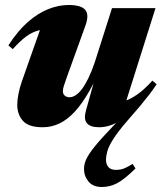

<svg xmlns="http://www.w3.org/2000/svg" viewBox="-20 -494 654 768"><path d="M606.5 -157Q591.5 -134 574.8 -112.8Q558 -91.5 540 -69.5L489.5 -11Q451.5 33 433.2 62Q415 91 409.5 110.5Q404 130 404 145.5Q404 163.5 413.8 174.5Q423.5 185.5 444 185.5Q462 185.5 476.5 179.8Q491 174 510.5 161.5L522 180Q477 224 448.2 239Q419.5 254 387.5 254Q352 254 334 232.2Q316 210.5 316 181.5Q316 163 325 143Q334 123 358.8 92.2Q383.5 61.5 430 13L465 -23.5L470.5 -17.5Q446.5 -1 422.8 7Q399 15 377 15Q341.5 15 327.8 -1Q314 -17 324 -52.5L381.5 -259.5L393.5 -246Q365.5 -179 337.2 -129.5Q309 -80 279.8 -48Q250.5 -16 218.5 -0.5Q186.5 15 151 15Q94.5 15 71.8 -10.5Q49 -36 49 -75.5Q49 -94 53.8 -118.2Q58.5 -142.5 67.5 -168.5L157 -422.5L191 -377Q157.5 -378.5 132.5 -371.8Q107.5 -365 84 -347.5Q60.5 -330 31 -297.5L13.5 -312.5Q51 -370.5 91.2 -405.8Q131.5 -441 172.8 -457.5Q214 -474 254.5 -474Q305 -474 321.2 -454.2Q337.5 -434.5 321.5 -391L248.5 -188.5Q239.5 -163.5 235.5 -150.8Q231.5 -138 231.5 -129.5Q231.5 -118 239 -111.5Q246.5 -105 258.5 -105Q270 -105 282.5 -113Q295 -121 307.8 -137.8Q320.5 -154.5 333.5 -181.2Q346.5 -208 359 -244.5L428 -461.5H602L468.5 -38.5L429 -80.5Q453 -82 477.2 -89.5Q501.5 -97 529 -116Q556.5 -135 589.5 -171.5Z"/></svg>

Font: Newsreader 36pt ExtraBold
Style: Italic
Weight: 800
Italic angle: -17°
Designer: Hugues Gentile
Foundry: Production Type
Version: Version 1.003